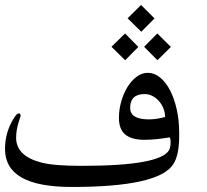

<svg xmlns="http://www.w3.org/2000/svg" viewBox="-20 -786 825 767"><path d="M695.8 -255.4V-242.7Q695.8 -165 671.4 -128.9Q612.3 -39.1 267.1 -39.1Q132.3 -39.1 66.2 -76.9Q0 -114.7 0 -190.9Q0 -262.2 40 -320.8Q47.9 -333 56.2 -333Q62 -333 62.5 -322.3Q62.5 -322.3 59.8 -314.5Q57.1 -306.6 53.5 -294.7Q49.8 -282.7 47.1 -267.3Q44.4 -252 44.4 -235.8Q44.4 -162.1 147 -136.2Q171.4 -129.9 211.2 -126.7Q251 -123.5 307.1 -123.5Q621.6 -123.5 655.8 -187Q661.6 -198.2 661.6 -218.8Q661.6 -229.5 658.7 -237.3Q628.9 -232.4 604 -230Q579.1 -227.5 557.6 -227.5Q505.4 -227.5 480.2 -248.8Q455.1 -270 455.1 -314.9Q455.1 -348.1 464.4 -380.6Q473.6 -413.1 489.3 -438.5Q504.9 -463.9 525.9 -479.5Q546.9 -495.1 570.3 -495.1Q596.7 -495.1 619.6 -476.3Q642.6 -457.5 659.4 -425Q676.3 -392.6 686 -348.9Q695.8 -305.2 695.8 -255.4ZM639.6 -318.8Q639.6 -335.4 633.3 -351.8Q627 -368.2 615.7 -381.3Q604.5 -394.5 589.6 -402.3Q574.7 -410.2 557.6 -410.2Q500 -410.2 500 -355Q500 -309.1 574.7 -309.1Q605 -309.1 639.6 -318.8ZM597.2 -712.4 544.4 -659.2 489.7 -712.9 543.5 -766.1ZM662.6 -598.6 608.9 -545.4 555.7 -599.1 608.4 -652.3ZM532.7 -598.6 480 -545.4 425.3 -599.1 479.5 -652.3Z"/></svg>

Font: XB Kayhan
Style: Regular
Weight: 400
Designer: Behnam
Foundry: Irmug
Version: Version 7.300 2009